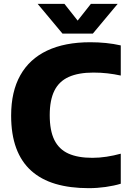

<svg xmlns="http://www.w3.org/2000/svg" viewBox="-20 -970 674 1000"><path d="M442 10Q344.5 10 269.2 -12.2Q194 -34.5 142.5 -80.8Q91 -127 64.5 -198.5Q38 -270 38 -368Q38 -493 85.8 -578Q133.5 -663 225.5 -706.5Q317.5 -750 450 -750Q492 -750 531.8 -746Q571.5 -742 609 -733.5V-576.5Q575 -584 539.8 -588Q504.5 -592 466.5 -592Q388.5 -592 338 -569.2Q287.5 -546.5 263.2 -497.5Q239 -448.5 239 -370Q239 -290 263 -241.2Q287 -192.5 336.2 -170.2Q385.5 -148 461 -148Q498 -148 535.2 -153.8Q572.5 -159.5 609 -169.5V-13Q574 -2.5 530.2 3.8Q486.5 10 442 10ZM305.5 -795 176 -950H315.5L398.5 -845H370.5L453.5 -950H593L463.5 -795Z"/></svg>

Font: Encode Sans SC Condensed Thin ExtraBold
Style: Regular
Weight: 800
Version: Version 3.002